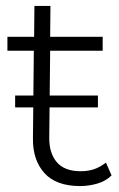

<svg xmlns="http://www.w3.org/2000/svg" viewBox="-20 -619 401 647"><path d="M250 8Q169 8 129.5 -36Q90 -80 91 -153L94 -448H5V-495H95L96 -599H150L149 -495H326V-448H149L146 -157Q145 -104 171 -73Q197 -42 252 -42Q276 -42 296 -48.5Q316 -55 337 -71L356 -28Q337 -9 308.5 -0.5Q280 8 250 8ZM31 -257V-297H310V-257Z"/></svg>

Font: Livvic Light
Style: Regular
Weight: 300
Designer: Jacques Le Bailly, Baron von Fonthausen
Version: Version 1.001; ttfautohint (v1.8.2)